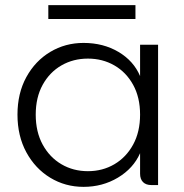

<svg xmlns="http://www.w3.org/2000/svg" viewBox="-20 -720 715 747"><path d="M305 7Q234 7 175.5 -28.5Q117 -64 82.5 -127.5Q48 -191 48 -274Q48 -357 82.5 -420Q117 -483 175.5 -518Q234 -553 305 -553Q382 -553 441 -518Q500 -483 525 -424V-546H595V0H569Q548 0 536.5 -11.5Q525 -23 525 -44V-124Q499 -65 439 -29Q379 7 305 7ZM322 -54Q379 -54 425 -81Q471 -108 498 -157.5Q525 -207 525 -274Q525 -341 498 -390Q471 -439 425 -465.5Q379 -492 322 -492Q265 -492 219 -465.5Q173 -439 146 -390Q119 -341 119 -274Q119 -207 146 -157.5Q173 -108 219 -81Q265 -54 322 -54ZM168 -700H507V-646H168Z"/></svg>

Font: Parkinsans Light
Style: Regular
Weight: 300
Designer: Red Stone, Indian Type Foundry
Foundry: Indian Type Foundry
Version: Version 1.000